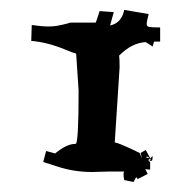

<svg xmlns="http://www.w3.org/2000/svg" viewBox="-20 -760 390 384"><path d="M219.2 -625 209.5 -475.1Q214.8 -475.1 247.1 -460L259.3 -454.1L264.2 -442.9L261.2 -454.1L271.5 -460L280.3 -443.8V-442.9H279.3V-441.9L276.4 -439.9L278.3 -438H277.3L280.3 -436V-420.9Q273.4 -420.9 270.5 -421.9L275.4 -412.1L255.4 -401.9L252.4 -405.8L247.1 -396L228.5 -399.9Q227.1 -405.8 227.1 -410.9Q227.1 -416 228.5 -417H201.2L164.1 -416Q127.9 -416 95.2 -426.8L66.4 -436L72.3 -458L90.3 -453.1Q113.3 -472.2 130.4 -472.2H131.3Q137.2 -472.2 137.2 -579.1L132.3 -652.8Q124.5 -654.8 109.9 -661.1Q73.7 -675.8 42.5 -678.2L43.5 -710Q63.5 -707 78.1 -707Q92.8 -707 114.3 -712.9H115.2Q118.2 -714.8 122.1 -714.8H171.4Q171.9 -714.8 179.2 -737.8L207.5 -735.8L200.2 -709Q223.1 -713.9 228.5 -740.2L277.3 -731.9Q273.4 -716.8 273.4 -711.9Q273.4 -707 278.6 -706.1Q283.7 -705.1 300.3 -705.1V-676.8H288.1L285.2 -667L271.5 -675.8Q243.7 -674.3 218.3 -648.9Q219.2 -642.1 219.2 -625ZM285.2 -448.2 280.3 -442.9 281.2 -439.9 278.3 -438H280.3V-436V-438Q283.7 -438 284.4 -439.7Q285.2 -441.4 285.2 -448.2ZM273.4 -446.8 272.5 -444.8 278.3 -443.8Q276.9 -446.8 273.4 -446.8ZM270.5 -446.8 271.5 -445.8Z"/></svg>

Font: Eater Caps
Style: Regular
Weight: 400
Version: Version 001.002